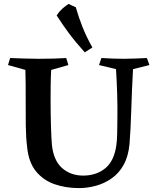

<svg xmlns="http://www.w3.org/2000/svg" viewBox="-20 -957 806 983"><path d="M732 -660 745 -624 661 -603Q655 -491 652 -392Q649 -293 643 -219Q637 -156 613 -113Q589 -70 552 -44Q515 -18 471.5 -6Q428 6 385 6Q316 6 259 -14Q202 -34 164.5 -79.5Q127 -125 119 -203Q113 -250 112 -314Q111 -378 111.5 -451.5Q112 -525 110 -599L21 -624L32 -660Q63 -659 100.5 -657.5Q138 -656 176 -656Q220 -656 255.5 -657Q291 -658 319 -660L330 -624L242 -599Q240 -562 239.5 -525Q239 -488 239 -452Q239 -373 241 -308.5Q243 -244 246 -213Q255 -134 298.5 -96Q342 -58 406 -58Q473 -58 519 -95.5Q565 -133 576 -216Q579 -237 580 -273Q581 -309 581 -351Q582 -407 580 -473Q578 -539 574 -603L487 -624L499 -660Q530 -658 559.5 -657Q589 -656 615 -656Q643 -656 677 -657.5Q711 -659 732 -660ZM331 -937Q340 -933 350 -928Q360 -923 368 -920Q383 -868 402.5 -818.5Q422 -769 453 -714L414 -689Q367 -741 333.5 -786Q300 -831 270 -878Q282 -897 298 -911.5Q314 -926 331 -937Z"/></svg>

Font: Ruwudu SemiBold
Style: Regular
Weight: 600
Designer: Becca Hirsbrunner Spalinger
Foundry: SIL International
Version: Version 3.000